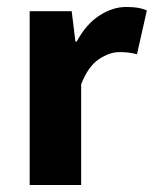

<svg xmlns="http://www.w3.org/2000/svg" viewBox="-20 -528 439 548"><path d="M64.7 0V-496.1H184.6L195.2 -409.5H199Q225.8 -459.2 263.7 -483.6Q301.5 -508.1 339.8 -508.1Q360.9 -508.1 374.7 -505.6Q388.5 -503.1 399.1 -498.1L371 -373.3Q358.5 -376.3 347.9 -377.8Q337.4 -379.3 320.9 -379.3Q292.8 -379.3 262.2 -359Q231.6 -338.6 211.6 -287.5V0Z"/></svg>

Font: Mada
Style: Regular
Weight: 400
Designer: Khaled Hosny
Version: Version 1.5